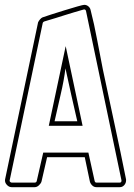

<svg xmlns="http://www.w3.org/2000/svg" viewBox="-20 -775 553 795"><path d="M379 0Q369 0 361.5 -7.5Q354 -15 352 -24L331 -124H175L152 -24Q150 -16 141.5 -8Q133 0 124 0H28Q17 0 8 -10Q-1 -20 1 -32L138 -684V-683Q140 -688 145.5 -694.5Q151 -701 156 -703Q164 -706 190.5 -714.5Q217 -723 246 -732Q275 -741 299.5 -748Q324 -755 329 -755Q338 -755 345.5 -749Q353 -743 355 -734Q370 -676 382 -611.5Q394 -547 406 -487Q430 -373 454.5 -260Q479 -147 502 -32V-28Q502 -17 494.5 -8.5Q487 0 476 0ZM476 -19Q483 -19 483 -27V-28L336 -730Q334 -736 328 -736Q327 -736 315.5 -732.5Q304 -729 286.5 -724Q269 -719 249 -712.5Q229 -706 211 -700.5Q193 -695 179.5 -691Q166 -687 163 -686Q158 -684 157 -680L20 -28Q19 -25 22 -22Q25 -19 28 -19H124Q130 -19 132 -25L159 -143H346L372 -25Q374 -19 379 -19ZM182 -254Q199 -337 217 -419Q235 -501 252 -584Q269 -501 287 -419Q305 -337 322 -254ZM300 -273Q287 -328 275 -382.5Q263 -437 251 -492Q245 -442 231 -383Q217 -324 206 -273Z"/></svg>

Font: RonaldsonGothicLicht
Style: Regular
Weight: 400
Designer: Mr. Robertson for MacKellar, Smiths & Jordan Co. Philadelphia
Foundry: CAT-Fonts Peter Wiegel
Version: 1.000